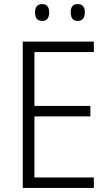

<svg xmlns="http://www.w3.org/2000/svg" viewBox="-20 -917 534 937"><path d="M438 0H91V-714H438V-663H148V-400H421V-349H148V-51H438ZM151 -856Q151 -897 186 -897Q220 -897 220 -856Q220 -815 186 -815Q151 -815 151 -856ZM325 -857Q325 -897 359 -897Q394 -897 394 -857Q394 -815 359 -815Q325 -815 325 -857Z"/></svg>

Font: Noto Sans Georgian SemiCondensed Light
Style: Regular
Weight: 300
Width: 4
Designer: Monotype Design Team, Akaki Razmadze
Foundry: Google LLC
Version: Version 2.005; ttfautohint (v1.8.4.7-5d5b)